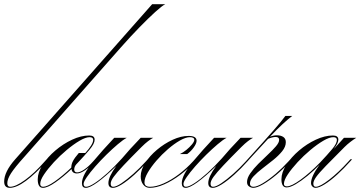

<svg xmlns="http://www.w3.org/2000/svg" viewBox="-73 -894 1729 921"><path d="M-26 7Q-53 7 -53 -23Q-53 -70 0 -130L657 -874H720Q704 -866 671.5 -836.5Q639 -807 596.5 -763.5Q554 -720 508 -668L44 -142Q-2 -91 -20 -63Q-38 -35 -38 -15Q-38 2 -24 2Q2 2 47 -30.5Q92 -63 142 -120L151 -130H159L152 -122Q97 -60 51.5 -26.5Q6 7 -26 7Z M133 7Q108 7 108 -34Q108 -67 131.5 -103.5Q155 -140 192.5 -172Q230 -204 273 -224Q316 -244 355 -244Q381 -244 381 -224Q381 -205 357 -176.5Q333 -148 297 -110Q295 -108 294 -107Q283 -95 283 -81Q283 -67 297 -67Q311 -67 331.5 -81Q352 -95 374 -120L383 -130H391L384 -122Q359 -94 336 -78Q313 -62 296 -62Q273 -62 270 -83Q231 -46 193 -19.5Q155 7 133 7ZM134 2Q153 2 189.5 -23.5Q226 -49 269 -90Q269 -106 277 -121.5Q285 -137 305 -160H336Q354 -180 364 -196Q374 -212 374 -223Q374 -236 357 -236Q338 -236 309 -219Q280 -202 247 -174.5Q214 -147 185.5 -116Q157 -85 138.5 -57.5Q120 -30 120 -12Q120 2 134 2Z M469 7Q447 7 447 -16Q447 -46 485 -98Q434 -48 396 -20.5Q358 7 339 7Q320 7 320 -15Q320 -35 334 -61.5Q348 -88 382 -129Q416 -170 475 -233H535Q518 -224 492 -202Q466 -180 437.5 -152Q409 -124 384 -95.5Q359 -67 343.5 -44.5Q328 -22 328 -12Q328 2 340 2Q354 2 381 -15.5Q408 -33 442.5 -64Q477 -95 512 -134Q546 -175 602 -233H662Q652 -228 637.5 -217Q623 -206 606 -189Q552 -135 519.5 -100.5Q487 -66 472.5 -46Q458 -26 458 -13Q458 2 470 2Q484 2 509.5 -15Q535 -32 566 -59.5Q597 -87 627 -120L636 -130H644L637 -122Q604 -85 571 -55.5Q538 -26 511.5 -9.5Q485 7 469 7Z M645 7Q626 7 614 -8.5Q602 -24 602 -48Q602 -79 623.5 -112.5Q645 -146 680 -175.5Q715 -205 755 -223.5Q795 -242 832 -242Q870 -242 870 -219Q870 -206 856.5 -187Q843 -168 825 -155H790Q805 -162 821 -175Q837 -188 848 -201.5Q859 -215 859 -223Q859 -236 838 -236Q818 -236 790 -220Q762 -204 732.5 -178.5Q703 -153 677.5 -123.5Q652 -94 636 -66.5Q620 -39 620 -19Q620 2 647 2Q675 2 711.5 -14Q748 -30 785 -58Q822 -86 853 -120L862 -130H870L863 -122Q830 -84 791 -55Q752 -26 714.5 -9.5Q677 7 645 7Z M948 7Q926 7 926 -16Q926 -46 964 -98Q913 -48 875 -20.5Q837 7 818 7Q799 7 799 -15Q799 -35 813 -61.5Q827 -88 861 -129Q895 -170 954 -233H1014Q997 -224 971 -202Q945 -180 916.5 -152Q888 -124 863 -95.5Q838 -67 822.5 -44.5Q807 -22 807 -12Q807 2 819 2Q833 2 860 -15.5Q887 -33 921.5 -64Q956 -95 991 -134Q1025 -175 1081 -233H1141Q1131 -228 1116.5 -217Q1102 -206 1085 -189Q1031 -135 998.5 -100.5Q966 -66 951.5 -46Q937 -26 937 -13Q937 2 949 2Q963 2 988.5 -15Q1014 -32 1045 -59.5Q1076 -87 1106 -120L1115 -130H1123L1116 -122Q1083 -85 1050 -55.5Q1017 -26 990.5 -9.5Q964 7 948 7Z M1143 2Q1159 2 1187.5 -15Q1216 -32 1249 -60Q1282 -88 1311 -120L1320 -130H1328L1321 -122Q1289 -86 1254.5 -57Q1220 -28 1190 -10.5Q1160 7 1142 7Q1132 7 1122 0.5Q1112 -6 1112 -21Q1112 -40 1127.5 -62.5Q1143 -85 1166 -108Q1189 -131 1212 -152.5Q1235 -174 1250.5 -192Q1266 -210 1266 -223Q1266 -237 1249 -237Q1242 -237 1232 -234.5Q1222 -232 1213 -228Q1179 -192 1133 -141L1123 -130H1115L1124 -140Q1195 -218 1238.5 -268Q1282 -318 1296 -338H1329Q1309 -323 1283 -299Q1257 -275 1222 -238Q1239 -245 1255 -245Q1274 -245 1286 -237Q1298 -229 1298 -212Q1298 -190 1280.5 -168.5Q1263 -147 1237.5 -126.5Q1212 -106 1186.5 -86.5Q1161 -67 1143.5 -48.5Q1126 -30 1126 -13Q1126 2 1143 2Z M1302 5Q1277 5 1277 -34Q1277 -67 1300.5 -103.5Q1324 -140 1361.5 -172Q1399 -204 1442 -224Q1485 -244 1524 -244Q1550 -244 1550 -224Q1550 -208 1530 -182H1531L1577 -233H1636Q1623 -225 1608 -213.5Q1593 -202 1580 -189Q1523 -132 1490 -98Q1457 -64 1443.5 -45Q1430 -26 1430 -13Q1430 2 1442 2Q1462 2 1506.5 -32.5Q1551 -67 1599 -120L1608 -130H1616L1609 -122Q1577 -86 1544.5 -56.5Q1512 -27 1484.5 -10Q1457 7 1441 7Q1432 7 1425.5 0.5Q1419 -6 1419 -16Q1419 -48 1460 -104Q1432 -75 1402 -50.5Q1372 -26 1345.5 -10.5Q1319 5 1302 5ZM1303 0Q1325 0 1369 -32Q1413 -64 1462 -114Q1498 -152 1520.5 -179Q1543 -206 1543 -223Q1543 -236 1526 -236Q1507 -236 1478 -219Q1449 -202 1416 -174.5Q1383 -147 1354.5 -116Q1326 -85 1307.5 -57.5Q1289 -30 1289 -12Q1289 0 1303 0Z"/></svg>

Font: Ballet 72pt
Style: Regular
Weight: 400
Designer: Maximiliano R. Sproviero
Foundry: Omnibus-Type
Version: Version 1.100; ttfautohint (v1.8.3)